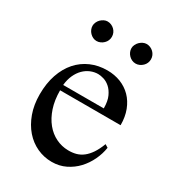

<svg xmlns="http://www.w3.org/2000/svg" viewBox="-164 -743 771 852"><g transform="rotate(30 222.0 -317.0)"><path d="M416 -163.6Q411.1 -130.9 396 -98.9Q380.9 -66.9 357.4 -41.7Q334 -16.6 302.2 -1Q270.5 14.6 231.9 14.6Q192.4 14.6 156.7 -1.7Q121.1 -18.1 94.5 -48.6Q67.9 -79.1 52.2 -122.3Q36.6 -165.5 36.6 -218.8Q36.6 -275.4 52 -320.3Q67.4 -365.2 95 -396.5Q122.6 -427.7 160.6 -444.3Q198.7 -460.9 244.1 -460.9Q281.2 -460.9 312.7 -448.5Q344.2 -436 367.2 -412.6Q390.1 -389.2 403.1 -355.5Q416 -321.8 416 -279.3H106Q106 -229.5 119.1 -189.9Q132.3 -150.4 154.8 -123Q177.2 -95.7 206.8 -81.3Q236.3 -66.9 269 -66.4Q291 -65.9 309.8 -71Q328.6 -76.2 344.7 -88.6Q360.8 -101.1 374.8 -121.8Q388.7 -142.6 400.4 -173.3ZM314 -306.6Q314 -343.8 303.2 -366.9Q292.5 -390.1 277.3 -403.3Q262.2 -416.5 245.6 -421.4Q229 -426.3 216.8 -426.3Q197.3 -426.3 178.5 -418.5Q159.7 -410.6 144.5 -395.5Q129.4 -380.4 119.1 -357.9Q108.9 -335.4 106 -306.6ZM186.5 -599.6Q186.5 -589.4 182.6 -580.3Q178.7 -571.3 171.6 -564.5Q164.6 -557.6 155.5 -553.5Q146.5 -549.3 136.2 -549.3Q126.5 -549.3 117.7 -553.5Q108.9 -557.6 102.1 -564.7Q95.2 -571.8 91.3 -580.8Q87.4 -589.8 87.4 -599.6Q87.4 -608.9 91.6 -617.9Q95.7 -627 102.5 -633.8Q109.4 -640.6 118.2 -645Q127 -649.4 136.2 -649.4Q146.5 -649.4 155.5 -645.5Q164.6 -641.6 171.6 -634.8Q178.7 -627.9 182.6 -618.9Q186.5 -609.9 186.5 -599.6ZM386.7 -599.6Q386.7 -589.4 382.8 -580.3Q378.9 -571.3 371.8 -564.5Q364.7 -557.6 355.7 -553.5Q346.7 -549.3 336.4 -549.3Q326.2 -549.3 317.1 -553.5Q308.1 -557.6 301.3 -564.7Q294.4 -571.8 290.5 -580.8Q286.6 -589.8 286.6 -599.6Q286.6 -608.9 291 -617.9Q295.4 -627 302.2 -633.8Q309.1 -640.6 318.1 -645Q327.1 -649.4 336.4 -649.4Q346.7 -649.4 355.7 -645.5Q364.7 -641.6 371.8 -634.8Q378.9 -627.9 382.8 -618.9Q386.7 -609.9 386.7 -599.6Z"/></g></svg>

Font: Doulos SIL Viet
Style: Regular
Weight: 400
Designer: Walt Agee, Victor Gaultney, Peter Martin, Debbi Hosken, Becca Hirsbrunner
Foundry: SIL International
Version: Version 5.000